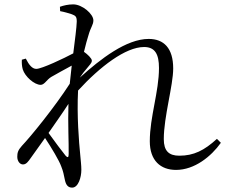

<svg xmlns="http://www.w3.org/2000/svg" viewBox="-20 -808 1040 878"><path d="M214 -456C239 -470 274 -490 308 -508L299 -425C230 -318 121 -184 80 -141C62 -121 59 -109 59 -91C59 -71 71 -56 85 -56C100 -56 109 -69 121 -86L186 -177C215 -133 251 -73 260 -47C269 -25 272 -8 277 16C282 39 292 50 310 50C338 50 352 3 352 -31C352 -53 349 -74 347 -99C341 -159 331 -279 337 -394C437 -503 554 -593 639 -593C689 -593 707 -560 707 -497C707 -389 665 -273 665 -162C665 -74 714 -31 785 -31C870 -31 946 -93 990 -155L972 -173C914 -120 866 -96 800 -96C752 -96 729 -118 729 -172C729 -274 772 -417 772 -495C772 -588 729 -630 660 -630C558 -630 440 -539 345 -453C356 -469 366 -483 377 -495C389 -511 400 -519 400 -531C400 -541 380 -560 364 -571C372 -604 379 -630 384 -645C395 -685 407 -694 407 -715C407 -744 356 -788 315 -788C292 -788 271 -783 254 -777L255 -757C277 -753 295 -747 308 -743C326 -736 331 -732 331 -709C330 -680 323 -628 315 -564C274 -542 171 -493 146 -493C128 -493 113 -510 98 -540L80 -535C79 -521 80 -505 84 -491C94 -458 137 -420 166 -420C183 -420 193 -443 214 -456ZM293 -333C290 -243 295 -151 294 -103C294 -87 289 -86 280 -96C266 -113 230 -161 202 -200C233 -245 266 -291 293 -333Z"/></svg>

Font: Source Han Serif KR
Style: Regular
Weight: 400
Designer: Ryoko NISHIZUKA 西塚涼子 (kana & ideographs); Frank Grießhammer (Latin, Greek & Cyrillic); Wenlong ZHANG 张文龙 (bopomofo); San
Foundry: Adobe
Version: Version 2.001;hotconv 1.1.0;makeotfexe 2.6.0